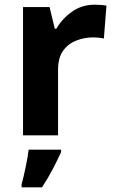

<svg xmlns="http://www.w3.org/2000/svg" viewBox="-20 -576 494 817"><path d="M383 -556Q394 -556 409 -555Q424 -554 433 -552L422 -412Q415 -414 401.5 -415.5Q388 -417 378 -417Q340 -417 305 -403.5Q270 -390 248.5 -360Q227 -330 227 -278V0H78V-546H191L213 -454H220Q244 -496 286 -526Q328 -556 383 -556ZM240 71Q225 104 205 142.5Q185 181 159 221H72V208Q80 179 89 136Q98 93 102 61H240Z"/></svg>

Font: Noto Sans Sinhala
Style: Bold
Weight: 700
Designer: Jelle Bosma - Monotype Design Team
Foundry: Monotype Imaging Inc.
Version: Version 2.006; ttfautohint (v1.8.4.7-5d5b)